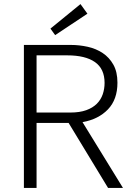

<svg xmlns="http://www.w3.org/2000/svg" viewBox="-20 -920 665 940"><path d="M408 -853 250 -748 227 -780 374 -900ZM555 -515Q555 -433 508.5 -384.5Q462 -336 384 -322L582 0H509L316 -318H159V0H97V-700H327Q368 -700 409 -691Q450 -682 482.5 -660.5Q515 -639 535 -603.5Q555 -568 555 -515ZM492 -514Q492 -583 445 -616Q398 -649 309 -649H159V-369H324Q370 -369 402 -380.5Q434 -392 454 -412Q474 -432 483 -458.5Q492 -485 492 -514Z"/></svg>

Font: Post Grotesk Light
Style: Light
Weight: 300
Version: Version 1.0